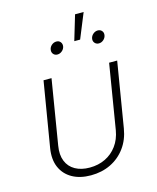

<svg xmlns="http://www.w3.org/2000/svg" viewBox="-124 -928 836 1022"><g transform="rotate(-15 293.5 -417.0)"><path d="M249.5 8.3Q189.5 8.3 147 -15.6Q104.5 -39.6 85.4 -83.5Q66.4 -127.4 76.2 -188L135.7 -545.9H179.7L121.1 -189.5Q112.8 -140.6 127 -105.5Q141.1 -70.3 174.1 -51.8Q207 -33.2 253.9 -33.2Q301.3 -33.2 339.8 -51.8Q378.4 -70.3 404.3 -105.5Q430.2 -140.6 438.5 -189.5L497.1 -545.9H541.5L482.4 -188Q472.7 -127.9 440.4 -83.7Q408.2 -39.6 359.1 -15.6Q310.1 8.3 249.5 8.3ZM471.7 -659.2Q457.5 -659.2 449 -669.2Q440.4 -679.2 442.9 -693.4Q445.3 -707.5 457 -717.5Q468.8 -727.5 482.9 -727.5Q497.1 -727.5 505.4 -717.5Q513.7 -707.5 511.2 -693.4Q508.8 -679.2 497.3 -669.2Q485.8 -659.2 471.7 -659.2ZM243.2 -659.2Q229 -659.2 220.7 -669.2Q212.4 -679.2 214.8 -693.4Q216.8 -707.5 228.5 -717.5Q240.2 -727.5 254.9 -727.5Q269 -727.5 277.1 -717.5Q285.2 -707.5 283.2 -693.4Q280.8 -679.2 269 -669.2Q257.3 -659.2 243.2 -659.2ZM347.7 -704.6 388.7 -841.8H436L379.9 -704.6Z"/></g></svg>

Font: Inter ExtraLight
Style: Italic
Weight: 250
Italic angle: -9.3988°
Designer: Rasmus Andersson
Foundry: rsms
Version: Version 4.001;git-66647c0bb